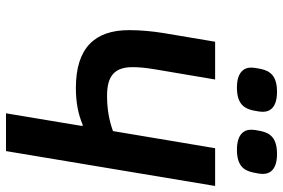

<svg xmlns="http://www.w3.org/2000/svg" viewBox="-172 -773 945 641"><g transform="rotate(90 300.5 -452.5)"><path d="M358.3 0H484.4L600.9 -698.2H474.8L417.6 -357.2C381.7 -344.1 343.4 -337.4 299.4 -337.4C235.8 -337.4 204.2 -360.8 204.2 -421.9C204.2 -444.6 206 -464.5 212 -500.7L245.4 -698.2H119.3L90.2 -524.9C84.5 -488.6 80.6 -451 80.6 -410.9C80.6 -295.8 140.6 -233.3 273.8 -233.3C322.8 -233.3 362.2 -241.5 395.6 -255.7H400.9ZM205.6 -818.9C205.6 -792.3 223.4 -771 272.4 -771C324.2 -771 341.6 -792.6 348.7 -824.6C351.9 -840.9 353.3 -850.1 353.3 -856.9C353.3 -884.2 335.6 -904.8 286.6 -904.8C234.7 -904.8 217.3 -883.5 210.2 -851.2C207 -834.9 205.6 -826 205.6 -818.9ZM413 -818.9C413 -792.3 430.8 -771 479.8 -771C531.6 -771 549 -792.6 555.8 -824.6C559.3 -840.9 560.7 -850.1 560.7 -856.9C560.7 -884.2 543 -904.8 494 -904.8C442.1 -904.8 424.7 -883.5 417.6 -851.2C414.1 -834.9 413 -826 413 -818.9Z"/></g></svg>

Font: Margiela Mono Italic SmBold It
Style: Regular
Weight: 600
Designer: Mike Abbink, Paul van der Laan, Pieter van Rosmalen
Foundry: Bold Monday
Version: Version 2.003 2021